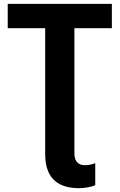

<svg xmlns="http://www.w3.org/2000/svg" viewBox="-20 -734 619 994"><path d="M365.2 -587.9H559.1V-713.9H20V-587.9H213.9V64C213.9 181.6 272.5 240.2 389.2 240.2C422.9 240.2 457 232.4 473.1 225.1V110.8C456.5 117.7 438 121.1 418 121.1C386.7 121.1 365.2 102.1 365.2 61Z"/></svg>

Font: Noto Reveo Sans
Style: Bold
Weight: 700
Designer: Monotype Design team
Foundry: Monotype Imaging Inc.
Version: Version 1.04